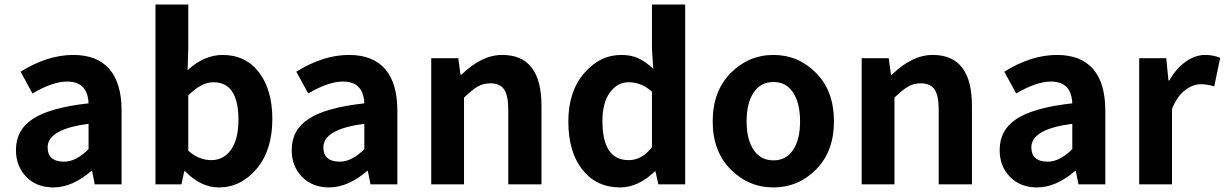

<svg xmlns="http://www.w3.org/2000/svg" viewBox="-20 -818 5435 852"><path d="M216.8 13.7Q142.6 13.7 96.7 -33.2Q50.8 -80.1 50.8 -152.3Q50.8 -242.2 127.4 -291.5Q204.1 -340.8 373 -359.4Q369.1 -456.1 278.3 -456.1Q213.9 -456.1 124 -403.3L71.3 -500Q191.4 -574.2 304.7 -574.2Q411.1 -574.2 465.3 -511.7Q519.5 -449.2 519.5 -327.1V0H400.4L388.7 -59.6H385.7Q300.8 13.7 216.8 13.7ZM264.6 -100.6Q317.4 -100.6 373 -156.2V-268.6Q191.4 -245.1 191.4 -164.1Q191.4 -100.6 264.6 -100.6Z M951.2 13.7Q871.1 13.7 800.8 -58.6H797.9L785.2 0H669.9V-797.9H815.4V-596.7L812.5 -506.8Q886.7 -574.2 967.8 -574.2Q1070.3 -574.2 1129.4 -496.6Q1188.5 -418.9 1188.5 -290Q1188.5 -151.4 1118.7 -68.8Q1048.8 13.7 951.2 13.7ZM918 -107.4Q971.7 -107.4 1004.9 -153.3Q1038.1 -199.2 1038.1 -287.1Q1038.1 -453.1 926.8 -453.1Q874 -453.1 815.4 -394.5V-149.4Q862.3 -107.4 918 -107.4Z M1440.4 13.7Q1366.2 13.7 1320.3 -33.2Q1274.4 -80.1 1274.4 -152.3Q1274.4 -242.2 1351.1 -291.5Q1427.7 -340.8 1596.7 -359.4Q1592.8 -456.1 1502 -456.1Q1437.5 -456.1 1347.7 -403.3L1294.9 -500Q1415 -574.2 1528.3 -574.2Q1634.8 -574.2 1689 -511.7Q1743.2 -449.2 1743.2 -327.1V0H1624L1612.3 -59.6H1609.4Q1524.4 13.7 1440.4 13.7ZM1488.3 -100.6Q1541 -100.6 1596.7 -156.2V-268.6Q1415 -245.1 1415 -164.1Q1415 -100.6 1488.3 -100.6Z M1893.6 0V-559.6H2013.7L2023.4 -486.3H2027.3Q2117.2 -574.2 2209 -574.2Q2382.8 -574.2 2382.8 -348.6V0H2235.4V-331.1Q2235.4 -394.5 2216.8 -421.4Q2198.2 -448.2 2156.2 -448.2Q2124 -448.2 2099.1 -433.6Q2074.2 -418.9 2039.1 -384.8V0Z M2731.4 13.7Q2627 13.7 2564.5 -64.9Q2502 -143.6 2502 -279.3Q2502 -411.1 2571.8 -492.7Q2641.6 -574.2 2737.3 -574.2Q2781.2 -574.2 2813.5 -559.1Q2845.7 -543.9 2878.9 -512.7L2873 -600.6V-797.9H3020.5V0H2901.4L2888.7 -57.6H2885.7Q2812.5 13.7 2731.4 13.7ZM2769.5 -107.4Q2829.1 -107.4 2873 -165V-411.1Q2827.1 -453.1 2769.5 -453.1Q2719.7 -453.1 2686.5 -407.7Q2653.3 -362.3 2653.3 -281.2Q2653.3 -107.4 2769.5 -107.4Z M3142.6 -279.3Q3142.6 -413.1 3222.2 -493.7Q3301.8 -574.2 3412.1 -574.2Q3522.5 -574.2 3601.6 -494.1Q3680.7 -414.1 3680.7 -279.3Q3680.7 -146.5 3601.6 -66.4Q3522.5 13.7 3412.1 13.7Q3301.8 13.7 3222.2 -66.4Q3142.6 -146.5 3142.6 -279.3ZM3530.3 -279.3Q3530.3 -360.4 3499.5 -407.2Q3468.8 -454.1 3412.1 -454.1Q3355.5 -454.1 3324.2 -407.2Q3293 -360.4 3293 -279.3Q3293 -199.2 3324.2 -152.8Q3355.5 -106.4 3412.1 -106.4Q3468.8 -106.4 3499.5 -152.8Q3530.3 -199.2 3530.3 -279.3Z M3803.7 0V-559.6H3923.8L3933.6 -486.3H3937.5Q4027.3 -574.2 4119.1 -574.2Q4293 -574.2 4293 -348.6V0H4145.5V-331.1Q4145.5 -394.5 4127 -421.4Q4108.4 -448.2 4066.4 -448.2Q4034.2 -448.2 4009.3 -433.6Q3984.4 -418.9 3949.2 -384.8V0Z M4582 13.7Q4507.8 13.7 4461.9 -33.2Q4416 -80.1 4416 -152.3Q4416 -242.2 4492.7 -291.5Q4569.3 -340.8 4738.3 -359.4Q4734.4 -456.1 4643.6 -456.1Q4579.1 -456.1 4489.3 -403.3L4436.5 -500Q4556.6 -574.2 4669.9 -574.2Q4776.4 -574.2 4830.6 -511.7Q4884.8 -449.2 4884.8 -327.1V0H4765.6L4753.9 -59.6H4751Q4666 13.7 4582 13.7ZM4629.9 -100.6Q4682.6 -100.6 4738.3 -156.2V-268.6Q4556.6 -245.1 4556.6 -164.1Q4556.6 -100.6 4629.9 -100.6Z M5035.2 0V-559.6H5155.3L5165 -460.9H5168.9Q5199.2 -514.6 5241.7 -544.4Q5284.2 -574.2 5328.1 -574.2Q5363.3 -574.2 5394.5 -561.5L5368.2 -434.6Q5336.9 -444.3 5309.6 -444.3Q5273.4 -444.3 5238.3 -417.5Q5203.1 -390.6 5180.7 -334V0Z"/></svg>

Font: Gen Shin Gothic Bold
Style: Bold
Weight: 700
Designer: [Source Han Sans]
Ryoko NISHIZUKA  (kana & ideographs); Paul D. Hunt (Latin, Greek & Cyrillic); Wenlong ZHANG  (bopomofo
Version: Version 1.002.20150607